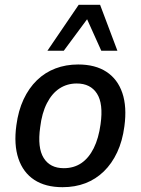

<svg xmlns="http://www.w3.org/2000/svg" viewBox="-20 -769 584 798"><path d="M240 9Q169 9 122.5 -21.5Q76 -52 56.5 -110Q37 -168 48 -248Q56 -309 78 -356Q100 -403 133.5 -435.5Q167 -468 210.5 -484.5Q254 -501 305 -501Q376 -501 422.5 -470.5Q469 -440 488.5 -382.5Q508 -325 497 -244Q489 -183 467 -136Q445 -89 411.5 -56.5Q378 -24 335 -7.5Q292 9 240 9ZM245 -70Q287 -70 318 -91Q349 -112 369.5 -153Q390 -194 398 -253Q410 -338 383 -380Q356 -422 299 -422Q259 -422 227.5 -401.5Q196 -381 175 -340Q154 -299 147 -240Q135 -155 161.5 -112.5Q188 -70 245 -70ZM177 -558 307 -749H396L468 -558H401L342 -689L245 -558Z"/></svg>

Font: Nunito Sans 10pt SemiCondensed SemiBold
Style: Italic
Weight: 600
Width: 4
Italic angle: -9°
Designer: Vernon Adams
Foundry: Vernon Adams
Version: Version 3.101;gftools[0.9.27]